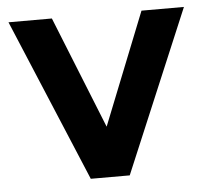

<svg xmlns="http://www.w3.org/2000/svg" viewBox="-43 -558 650 604"><g transform="rotate(-5 282.0 -256.5)"><path d="M220 0 5 -513H142L284 -159L425 -513H559L343 0Z"/></g></svg>

Font: Rosa Sans SemiBold
Style: Regular
Weight: 600
Designer: Pentagram / MCKL
Foundry: Pentagram / MCKL
Version: Version 1.005;September 16, 2019;FontCreator 11.5.0.2425 64-